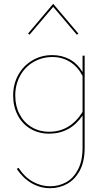

<svg xmlns="http://www.w3.org/2000/svg" viewBox="-20 -698 559 1007"><path d="M135 -516 127 -522 259 -678 391 -522 383 -516 259 -662ZM424 -406V77Q424 149 398.5 196.5Q373 244 332 266.5Q291 289 243 289Q191 289 146 263Q101 237 68 188L77 182Q108 230 151.5 254.5Q195 279 243 279Q288 279 326.5 258Q365 237 389 191.5Q413 146 413 77V-92Q348 3 238 3Q182 3 139 -23Q96 -49 72.5 -94.5Q49 -140 49 -197Q49 -257 76 -305.5Q103 -354 150 -381.5Q197 -409 254 -409Q304 -409 345 -387Q386 -365 413 -320V-406ZM413 -111V-300Q388 -348 347 -373.5Q306 -399 255 -399Q201 -399 156 -373Q111 -347 85.5 -300.5Q60 -254 60 -197Q60 -142 82.5 -99Q105 -56 145.5 -31.5Q186 -7 238 -7Q348 -7 413 -111Z"/></svg>

Font: Ysabeau Infant Hairline
Style: Regular
Weight: 100
Designer: Christian Thalmann (Catharsis Fonts)
Version: Version 0.003